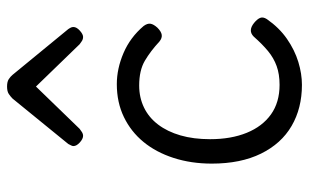

<svg xmlns="http://www.w3.org/2000/svg" viewBox="-190 -688 897 558"><g transform="rotate(-90 259.0 -409.5)"><path d="M291 19Q223 19 171.5 -11Q120 -41 91 -100Q62 -159 62 -243Q62 -303 78.5 -354Q95 -405 125 -441.5Q155 -478 197.5 -498.5Q240 -519 293 -519Q338 -519 383.5 -499.5Q429 -480 462 -441Q470 -430 468.5 -421Q467 -412 457 -401Q446 -390 436.5 -388.5Q427 -387 417 -395Q389 -421 361 -437.5Q333 -454 289 -454Q254 -454 225 -440Q196 -426 175.5 -399Q155 -372 144 -334Q133 -296 133 -248Q133 -187 151.5 -141.5Q170 -96 205 -71Q240 -46 291 -46Q322 -46 345.5 -54.5Q369 -63 389 -79.5Q409 -96 431 -121Q440 -130 450 -129.5Q460 -129 471 -120Q482 -111 485.5 -102.5Q489 -94 482 -83Q457 -47 424.5 -24.5Q392 -2 357.5 8.5Q323 19 291 19ZM143 -617Q134 -617 123.5 -626.5Q113 -636 113 -645Q113 -648 114.5 -651Q116 -654 119 -660L251 -822Q257 -828 264.5 -833Q272 -838 286 -838Q300 -838 307.5 -833Q315 -828 320 -822L453 -660Q457 -654 458 -651Q459 -648 459 -645Q459 -636 448.5 -626.5Q438 -617 430 -617Q424 -617 419 -620Q414 -623 409 -627L286 -754L163 -627Q158 -623 153 -620Q148 -617 143 -617Z"/></g></svg>

Font: Playwrite CL Light
Style: Regular
Weight: 300
Designer: Veronika Burian, José Scaglione
Foundry: TypeTogether
Version: Version 1.002